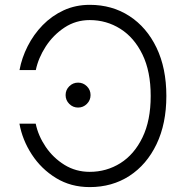

<svg xmlns="http://www.w3.org/2000/svg" viewBox="-20 -757 766 787"><path d="M60 -469.8Q69.2 -519.9 93.4 -567.6Q117.5 -615.4 154.8 -653.8Q192.1 -692.1 240.9 -714.7Q289.8 -737.2 347.7 -737.2Q439.6 -737.2 510.5 -691.2Q581.3 -645.2 621.6 -561.4Q661.9 -477.6 661.9 -363.6Q661.9 -250 621.6 -166Q581.3 -82 510.5 -36Q439.6 9.9 347.7 9.9Q270.2 9.9 209.7 -27.2Q149.1 -64.3 110.4 -123.8Q71.7 -183.2 59.7 -250H126.4Q136.7 -200.3 167.4 -155Q198.2 -109.7 244.5 -81.1Q290.8 -52.6 347.7 -52.6Q416.5 -52.6 473.4 -88.2Q530.2 -123.9 563.9 -193.4Q597.7 -262.8 597.7 -363.6Q597.7 -464.5 563.9 -533.7Q530.2 -603 473.4 -638.8Q416.5 -674.7 347.7 -674.7Q290.8 -674.7 244.5 -644.2Q198.2 -613.6 167.6 -566.6Q137.1 -519.5 126.8 -469.8ZM300.1 -316.1Q279.1 -316.1 264 -331.1Q248.9 -346.2 248.9 -367.2Q248.9 -388.5 264 -403.4Q279.1 -418.3 300.1 -418.3Q321 -418.3 336.1 -403.4Q351.2 -388.5 351.2 -367.2Q351.2 -346.2 336.1 -331.1Q321 -316.1 300.1 -316.1Z"/></svg>

Font: Inter Zeller Light
Style: Regular
Weight: 300
Designer: Rasmus Andersson; Joe Bland
Foundry: zeller
Version: Version 3.015;git-dec3a8cb1